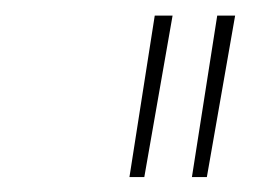

<svg xmlns="http://www.w3.org/2000/svg" viewBox="-20 -748 356 252"><path d="M149.9 -515.6 183.1 -727.5H206.5L169.4 -515.6ZM231.9 -515.6 265.1 -727.5H288.6L251.5 -515.6Z"/></svg>

Font: Inter Display Thin
Style: Italic
Weight: 100
Italic angle: -9.39999°
Designer: Rasmus Andersson
Foundry: rsms
Version: Version 4.000;git-a52131595